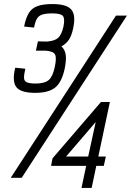

<svg xmlns="http://www.w3.org/2000/svg" viewBox="-20 -877 646 947"><path d="M154 -419Q82 -419 60.5 -447.5Q39 -476 55 -543L105 -538Q98 -509 98.5 -493Q99 -477 112.5 -471Q126 -465 156 -465Q200 -465 220 -482Q240 -499 250 -546Q260 -592 251.5 -608Q243 -624 207 -627H157L167 -673L212 -672Q250 -675 267 -690.5Q284 -706 293 -746Q301 -786 290 -798.5Q279 -811 238 -811Q206 -811 188 -805Q170 -799 161.5 -783.5Q153 -768 148 -741L99 -746Q107 -788 122 -812.5Q137 -837 165 -847Q193 -857 239 -857Q308 -857 331.5 -830Q355 -803 341 -738Q334 -704 321.5 -683.5Q309 -663 283 -648Q300 -633 304 -607.5Q308 -582 299 -538Q285 -472 252.5 -445.5Q220 -419 154 -419ZM33 0 552 -800H606L87 0ZM382 50 405 -59H232L239 -96L478 -374H522L465 -105H502L492 -59H455L432 50ZM306 -105H415L452 -275Z"/></svg>

Font: Victor Mono Thin Thin
Style: Italic
Weight: 250
Italic angle: -12°
Monospace: yes
Version: Version 1.561;gftools[0.9.30]